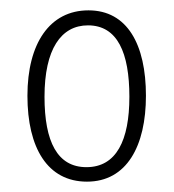

<svg xmlns="http://www.w3.org/2000/svg" viewBox="-20 -744 336 371"><path d="M262 -559C262 -658 226 -724 151 -724C76 -724 33 -660 33 -559C33 -458 72 -393 148 -393C225 -393 262 -462 262 -559ZM66 -557C66 -649 98 -695 150 -695C207 -695 230 -642 230 -557C230 -473 205 -421 147 -421C91 -421 66 -470 66 -557Z"/></svg>

Font: Noto Sans Sinhala UI ExtraCondensed ExtraLight
Style: Regular
Weight: 200
Width: 2
Designer: Jelle Bosma - Monotype Design Team
Foundry: Monotype Imaging Inc.
Version: Version 2.006